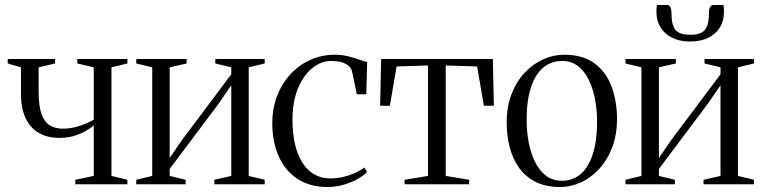

<svg xmlns="http://www.w3.org/2000/svg" viewBox="-20 -739 3060 770"><path d="M282 0V-18L356 -33.5V-236Q338.5 -221.5 317.2 -210.2Q296 -199 271.2 -192.5Q246.5 -186 218 -186Q171 -186 136.5 -205.5Q102 -225 83 -264.2Q64 -303.5 64 -363.5V-469L11 -484.5V-502.5H201V-484.5L135 -469V-371.5Q135 -313 146.8 -280.8Q158.5 -248.5 180.5 -235.8Q202.5 -223 232 -223Q266 -223 299.5 -234.2Q333 -245.5 356 -259V-469L290 -484.5V-502.5H491V-484.5L427 -469V-33.5L491 -18V0Z M526.5 0V-18L590.5 -33.5V-469L526.5 -484.5V-502.5H728.5V-484.5L660.5 -469V-105.5L711 -179L907.5 -441V-469L843.5 -484.5V-502.5H1041.5V-484.5L977.5 -469V-33.5L1041.5 -18V0H839.5V-18L907.5 -33.5V-397L857 -323.5L660.5 -61.5V-33.5L724.5 -18V0Z M1292.5 11Q1223.5 11 1174 -21Q1124.5 -53 1098.2 -111Q1072 -169 1072 -246.5Q1072 -303 1090.5 -352.2Q1109 -401.5 1143 -439.2Q1177 -477 1223 -498.2Q1269 -519.5 1324.5 -519.5Q1351 -519.5 1377 -513Q1403 -506.5 1423.2 -499.2Q1443.5 -492 1452.5 -489.5L1449 -361H1411L1391 -456.5Q1390 -461.5 1382.8 -470.5Q1375.5 -479.5 1357.5 -487Q1339.5 -494.5 1305.5 -494.5Q1268.5 -494.5 1233.2 -466.5Q1198 -438.5 1175.5 -385.8Q1153 -333 1153 -258.5Q1153 -205.5 1162.8 -162.2Q1172.5 -119 1191.8 -88Q1211 -57 1239.5 -40.2Q1268 -23.5 1305 -23.5Q1332.5 -23.5 1358.8 -30Q1385 -36.5 1406.5 -46.8Q1428 -57 1441.5 -67L1452 -49Q1435.5 -32.5 1409.8 -18.8Q1384 -5 1353.8 3Q1323.5 11 1292.5 11Z M1602.5 0V-18L1696.5 -33.5V-476.5L1570.5 -472.5L1543.5 -315H1504.5L1508.5 -502.5H1956.5L1960.5 -315H1920.5L1893.5 -472.5L1767.5 -476.5V-33.5L1861.5 -18V0Z M2012 -246.5Q2012 -311.5 2031.8 -362.2Q2051.5 -413 2084.8 -448Q2118 -483 2158.8 -501.2Q2199.5 -519.5 2241.5 -519.5Q2320.5 -519.5 2367.2 -482.8Q2414 -446 2434.2 -387.5Q2454.5 -329 2454.5 -263Q2454.5 -198 2434.8 -147Q2415 -96 2382.2 -60.8Q2349.5 -25.5 2309 -7.2Q2268.5 11 2226.5 11Q2167.5 11 2126.2 -10.5Q2085 -32 2060 -68.5Q2035 -105 2023.5 -151Q2012 -197 2012 -246.5ZM2233.5 -14Q2277.5 -14 2309 -41.2Q2340.5 -68.5 2357.5 -121.5Q2374.5 -174.5 2374.5 -252Q2374.5 -295.5 2366.8 -338.5Q2359 -381.5 2342.2 -416.8Q2325.5 -452 2299 -473.2Q2272.5 -494.5 2234.5 -494.5Q2190.5 -494.5 2158.5 -467.8Q2126.5 -441 2109.2 -388.2Q2092 -335.5 2092 -257.5Q2092 -213 2100 -169.8Q2108 -126.5 2125 -91.2Q2142 -56 2168.8 -35Q2195.5 -14 2233.5 -14Z M2488.5 0V-18L2552.5 -33.5V-469L2488.5 -484.5V-502.5H2690.5V-484.5L2622.5 -469V-105.5L2673 -179L2869.5 -441V-469L2805.5 -484.5V-502.5H3003.5V-484.5L2939.5 -469V-33.5L3003.5 -18V0H2801.5V-18L2869.5 -33.5V-397L2819 -323.5L2622.5 -61.5V-33.5L2686.5 -18V0ZM2654 -719Q2664.5 -719 2668.8 -709.8Q2673 -700.5 2673 -686Q2673 -653.5 2680.2 -634.5Q2687.5 -615.5 2704 -607.5Q2720.5 -599.5 2748 -599.5Q2775.5 -599.5 2792 -607.5Q2808.5 -615.5 2815.8 -634.5Q2823 -653.5 2823 -686Q2823 -700.5 2827.2 -709.8Q2831.5 -719 2842 -719H2881.5Q2882.5 -712.5 2883 -705.8Q2883.5 -699 2883.5 -692Q2883.5 -656 2867.2 -629.2Q2851 -602.5 2820.5 -587.5Q2790 -572.5 2748 -572.5Q2706 -572.5 2675.8 -587.5Q2645.5 -602.5 2629 -629.2Q2612.5 -656 2612.5 -692Q2612.5 -699 2613 -705.8Q2613.5 -712.5 2614.5 -719Z"/></svg>

Font: Merriweather 144pt Light
Style: Regular
Weight: 300
Version: Version 2.100